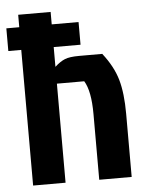

<svg xmlns="http://www.w3.org/2000/svg" viewBox="-61 -742 598 784"><g transform="rotate(-5 238.0 -350.0)"><path d="M-10 -556V-649H43V-700H176V-649H286V-556H176V-475Q198 -495 217.5 -503Q237 -511 276 -511H371Q415 -455 431 -399Q447 -343 447 -259V0H314V-269Q314 -364 288 -406H176V0H43V-556Z"/></g></svg>

Font: Jockey One
Style: Regular
Weight: 400
Designer: TypeTogether
Foundry: TypeTogether
Version: Version 1.002